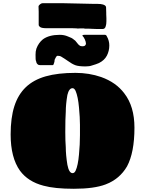

<svg xmlns="http://www.w3.org/2000/svg" viewBox="-20 -1147 899 1191"><path d="M556 -968 534 -969H509Q508 -969 505.5 -969.5Q503 -970 499 -971H479L463 -970Q457 -970 454 -971Q444 -972 429 -972H408H398H298H269Q237 -972 228 -980Q225 -982 222.5 -985.5Q220 -989 220 -993V-1025V-1051V-1075Q219 -1084 219 -1106Q219 -1113 228 -1120Q229 -1121 234 -1124Q239 -1127 244 -1127H354H376Q399 -1127 469 -1125Q539 -1123 559 -1123H583Q606 -1123 619 -1119Q638 -1113 638 -1101L639 -1067V-1058Q639 -1045 640 -1035V-1015Q640 -996 636 -985Q632 -967 616 -967H583Q573 -968 556 -968ZM401 -769Q395 -773 385.5 -779.5Q376 -786 361 -795Q352 -801 338 -801Q334 -801 331 -798Q328 -795 326 -790.5Q324 -786 321 -781Q318 -777 318 -766Q316 -756 311 -745Q310 -743 306 -743H273H231Q222 -743 218 -745Q214 -747 209 -753Q207 -755 206 -759Q205 -763 205 -764Q204 -766 202.5 -771Q201 -776 201 -780Q201 -786 200.5 -807Q200 -828 206 -846Q219 -881 246 -903Q284 -931 351 -931Q378 -931 401 -921Q415 -916 423.5 -911.5Q432 -907 441 -899Q445 -898 454 -886Q467 -868 476 -863Q482 -860 491 -860Q502 -860 506.5 -863.5Q511 -867 513 -874V-878Q513 -887 506 -903Q498 -920 491 -925Q491 -931 504 -931H631Q639 -931 643 -921Q658 -895 658 -865Q658 -831 643 -802Q628 -773 594 -756Q576 -748 551 -741Q535 -735 511 -735Q468 -735 447.5 -742.5Q427 -750 401 -769ZM250 5Q154 -20 104 -88Q46 -169 46 -313Q46 -416 69 -488Q92 -560 140 -606Q188 -652 263.5 -673.5Q339 -695 448 -695Q533 -695 608 -669Q700 -636 751 -568Q814 -487 814 -355Q814 -201 768 -115Q722 -36 635 -3Q564 24 438 24Q319 24 250 5ZM449 -88Q464 -120 470 -189Q476 -252 476 -308V-348V-373Q476 -417 470 -480Q464 -548 449 -583Q441 -600 430 -600Q408 -600 398 -558Q388 -500 388 -453Q385 -413 385 -328Q385 -271 388 -234Q388 -187 398 -125Q408 -73 430 -73Q442 -73 449 -88Z"/></svg>

Font: Sigmar One
Style: Regular
Weight: 400
Designer: Vernon Adams
Foundry: Vernon Adams
Version: Version 2.000